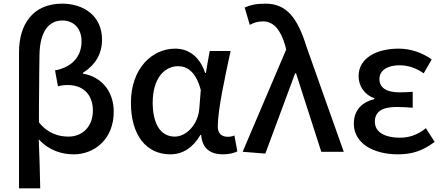

<svg xmlns="http://www.w3.org/2000/svg" viewBox="-20 -830 2420 1050"><path d="M84 -172V200H142H200C198 110 196 24 192 -68C249 -6 319 14 384 14C494 14 602 -67 602 -219C602 -331 534 -411 434 -427V-432C500 -474 538 -534 538 -613C538 -748 432 -810 320 -810C159 -810 84 -696 84 -544ZM230 -670C251 -701 282 -718 321 -718C377 -718 426 -681 426 -603C426 -534 387 -465 281 -445L297 -358C313 -363 331 -365 350 -365C442 -365 488 -305 488 -226C488 -134 427 -83 355 -83C302 -83 242 -99 193 -161C193 -224 193 -286 194 -347C194 -409 195 -470 196 -532C197 -592 209 -638 230 -670Z M1116 -491 1106 -431H1102C1070 -527 1005 -564 938 -564C811 -564 696 -455 696 -268C696 -87 783 14 911 14C980 14 1035 -22 1076 -92H1080C1086 -18 1130 14 1199 14C1235 14 1261 6 1278 -2L1262 -89C1251 -84 1237 -82 1225 -82C1194 -82 1171 -99 1171 -137C1171 -231 1211 -411 1241 -551H1184H1127ZM847 -131C827 -162 815 -209 815 -269C815 -336 832 -386 857 -419C883 -452 918 -468 953 -468C1002 -468 1051 -440 1078 -338L1070 -237C1064 -152 1001 -83 936 -83C899 -83 868 -99 847 -131Z M1758 -287 1656 -575C1607 -733 1547 -810 1432 -810C1378 -810 1348 -802 1318 -789L1346 -694C1367 -705 1387 -713 1419 -713C1476 -713 1515 -667 1540 -580L1545 -559L1307 0L1431 10L1594 -429H1599L1737 0H1798H1860Z M2007 -527C1967 -502 1941 -465 1941 -413C1941 -363 1970 -313 2027 -293V-288C1963 -272 1915 -231 1915 -153C1915 -101 1941 -59 1984 -30C2027 -2 2087 14 2156 14C2230 14 2289 -3 2357 -54L2309 -129C2261 -90 2214 -77 2168 -77C2080 -77 2030 -110 2030 -164C2030 -218 2068 -245 2148 -245C2176 -245 2205 -243 2237 -241V-328C2211 -326 2187 -325 2165 -325C2089 -325 2055 -353 2055 -398C2055 -447 2102 -473 2164 -473C2212 -473 2256 -458 2297 -429L2341 -505C2289 -542 2226 -564 2160 -564C2102 -564 2047 -552 2007 -527Z"/></svg>

Font: GenSekiGothic2 TW M
Style: Regular
Weight: 500
Version: Version 2.100;PS 2.1;hotconv 16.6.51;makeotf.lib2.5.65220 DE